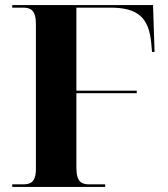

<svg xmlns="http://www.w3.org/2000/svg" viewBox="-20 -734 661 754"><path d="M28 0H393V-10H331C302 -10 280 -18 280 -75V-368H517V-378H280V-704H414C521 -704 565 -665 574 -564L577 -530H587L581 -714H28V-704H70C99 -704 121 -696 121 -639V-70C121 -17 98 -10 70 -10H28Z"/></svg>

Font: Noto Serif Display
Style: Bold
Weight: 700
Designer: Monotype Design Team
Foundry: Monotype Imaging Inc.
Version: Version 2.009